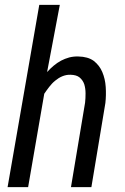

<svg xmlns="http://www.w3.org/2000/svg" viewBox="-20 -770 513 790"><path d="M173.8 -473.6 226.1 -750H141.6L11.2 0H95.7L162.1 -384.3C168.5 -393.6 175.3 -403.3 182.6 -412.6C189.9 -421.9 197.8 -430.7 207 -438C215.8 -445.3 225.6 -451.7 236.3 -456.1C246.6 -460.4 258.3 -462.9 270.5 -462.4C286.6 -461.9 298.8 -458.5 307.6 -451.2C316.4 -443.8 322.8 -434.6 326.7 -423.3C330.1 -412.1 332 -399.4 332 -386.2C332 -373 331.5 -359.9 330.1 -347.7L272 0H356L413.6 -346.2C416 -367.7 416.5 -389.6 415 -412.1C413.6 -434.6 408.7 -455.1 400.9 -473.6C393.1 -492.2 381.3 -507.3 365.7 -519.5C349.6 -531.2 328.6 -537.1 302.2 -537.6C289.1 -538.1 276.9 -536.6 265.1 -533.7C252.9 -530.3 241.7 -525.9 231.4 -520.5C220.7 -514.6 210.4 -507.8 201.2 -500C191.4 -491.7 182.1 -482.9 173.8 -473.6Z"/></svg>

Font: Roboto Condensed
Style: Italic
Weight: 400
Designer: Google
Version: Version 1.000;PS 001.000;hotconv 1.0.88;makeotf.lib2.5.64775